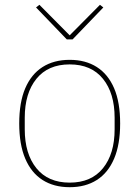

<svg xmlns="http://www.w3.org/2000/svg" viewBox="-20 -767 580 799"><path d="M270 12Q204 12 157 -18Q110 -48 85 -107Q60 -166 60 -253Q60 -341 85 -399.5Q110 -458 157 -488Q204 -518 270 -518Q336 -518 383 -488Q430 -458 455 -399.5Q480 -341 480 -253Q480 -166 455 -107Q430 -48 383 -18Q336 12 270 12ZM270 -7Q360 -7 408.5 -67Q457 -127 457 -229V-277Q457 -379 408.5 -439Q360 -499 270 -499Q180 -499 131.5 -439Q83 -379 83 -277V-229Q83 -127 131.5 -67Q180 -7 270 -7ZM282 -603H258L130 -736L144 -747L270 -620L396 -747L410 -736Z"/></svg>

Font: IBM Plex Sans Thin
Style: Regular
Weight: 250
Designer: Mike Abbink, Paul van der Laan, Pieter van Rosmalen
Foundry: Bold Monday
Version: Version 3.201